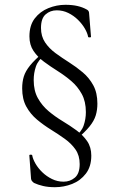

<svg xmlns="http://www.w3.org/2000/svg" viewBox="-20 -592 481 800"><path d="M298 -11 290 -20Q319.6 -42.4 328.7 -69.4Q337.8 -96.4 337.8 -124.8Q337.8 -169.2 320.7 -200.4Q303.6 -231.6 277 -254.3Q250.4 -277 220.2 -296Q190 -315 163.4 -334.7Q136.8 -354.4 119.7 -379.7Q102.6 -405 102.6 -440.4Q102.6 -486.2 124.7 -515.1Q146.8 -544 181.4 -558Q216 -572 252.6 -572Q281 -572 302.6 -567Q324.2 -562 340.2 -553Q351.2 -548 351.2 -537L359.2 -438.4Q359.2 -436.2 353.3 -436.2Q347.4 -436.2 347.2 -438.4Q344.4 -454.2 333.4 -473.2Q322.4 -492.2 304.8 -509.5Q287.2 -526.8 264.7 -537.9Q242.2 -549 216.4 -549Q189.4 -549 170.1 -532.1Q150.8 -515.2 150.8 -475.6Q150.8 -440.8 167.7 -415.5Q184.6 -390.2 211.5 -370.5Q238.4 -350.8 268.3 -331.9Q298.2 -313 325.1 -290.2Q352 -267.4 368.9 -236.2Q385.8 -205 385.8 -160.2Q385.8 -133.8 378.9 -111.1Q372 -88.4 353 -64.9Q334 -41.4 298 -11ZM208.8 188Q181.2 188 159.7 183Q138.2 178 121.2 170Q117.2 167 113.7 163Q110.2 159 109.4 153L102.2 55.2Q102.2 52.4 108.1 52.4Q114 52.4 114.2 55.2Q117 71 128 90Q139 109 156.5 125.9Q174 142.8 196.6 153.9Q219.2 165 245 165Q272 165 292 148.1Q312 131.2 312 91.6Q312 56 294.7 31.1Q277.4 6.2 250.1 -13.4Q222.8 -33 192.2 -51.9Q161.6 -70.8 134.3 -93.6Q107 -116.4 89.7 -147.7Q72.4 -179 72.4 -223.8Q72.4 -251.2 79.3 -273.4Q86.2 -295.6 105.2 -319.1Q124.2 -342.6 160 -373L168 -364Q138.6 -341.6 129.5 -314.6Q120.4 -287.6 120.4 -258.4Q120.4 -214 137.9 -182.8Q155.4 -151.6 182.4 -128.9Q209.4 -106.2 240.4 -87.5Q271.4 -68.8 298.4 -49.1Q325.4 -29.4 342.9 -4.2Q360.4 21 360.4 56.4Q360.4 102 337.8 131.4Q315.2 160.8 280.7 174.4Q246.2 188 208.8 188Z"/></svg>

Font: Cormorant Infant Light
Style: Regular
Weight: 300
Designer: Christian Thalmann (Catharsis Fonts)
Foundry: Catharsis Fonts
Version: Version 4.001